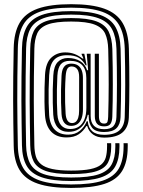

<svg xmlns="http://www.w3.org/2000/svg" viewBox="-20 -767 694 935"><path d="M326.7 148.2Q225.1 148.2 164.1 127.3Q103.1 106.4 75.5 61Q48 15.7 46.7 -57.9Q45.7 -114.2 44.9 -167.3Q44.1 -220.5 44 -276Q43.9 -331.4 44.5 -394Q45.1 -456.6 46.7 -531.5Q48 -608.3 75.5 -655.7Q103.1 -703.1 164.1 -724.9Q225.1 -746.6 326.7 -746.6Q426.8 -746.6 487.7 -724.8Q548.6 -703 576.9 -655.4Q605.2 -607.9 607.6 -530.7Q608.8 -482.1 609.4 -438.5Q609.9 -395 609.9 -354.4Q609.9 -313.9 609.3 -274.6Q608.6 -235.4 607.4 -195.1Q605.6 -147.3 576.6 -122.1Q547.6 -96.9 487.2 -96.9Q454.2 -96.9 433.2 -111.9Q412.2 -126.9 404.7 -153.1H400.3Q386.3 -128.7 363.4 -113.2Q340.6 -97.7 303.7 -97.7Q256.8 -97.7 230 -125.1Q203.2 -152.5 199.2 -205Q197.1 -237.2 196.6 -271.7Q196.1 -306.2 196.9 -339.6Q197.7 -373 199.2 -402.1Q202.5 -461.1 230 -486.4Q257.4 -511.8 297.7 -511.8Q321.7 -511.8 341.4 -504.6Q361.2 -497.5 381.3 -482.1H386.5L377.3 -502.6L377.3 -505.4H390.6L401.8 -449H396.6Q384.3 -473.3 363.5 -485.7Q342.8 -498.1 306.5 -498.1Q264.4 -498.1 243.4 -475.5Q222.3 -452.9 219.4 -400.8Q217.4 -365.7 216.8 -331.4Q216.2 -297.2 216.9 -265.7Q217.6 -234.2 219.4 -206.6Q222.9 -159.9 246.6 -135.6Q270.3 -111.3 312 -111.3Q346.2 -111.3 369.1 -130.3Q392.1 -149.3 402.3 -176.5H407.5Q409.7 -144.9 429.4 -127.7Q449.2 -110.5 487.2 -110.5Q538.1 -110.5 562 -132.5Q585.8 -154.4 587.3 -195.9Q588.5 -235.8 589.1 -274.7Q589.8 -313.7 589.8 -354Q589.8 -394.3 589.3 -437.8Q588.7 -481.3 587.5 -530Q585.3 -601 560.1 -644.9Q534.8 -688.8 478.6 -709.3Q422.3 -729.7 326.7 -729.7Q230.3 -729.7 173.9 -709.6Q117.4 -689.4 92.8 -645.6Q68.1 -601.8 66.8 -531Q65.2 -456.2 64.6 -393.8Q64 -331.4 64.1 -276Q64.2 -220.7 65 -167.7Q65.8 -114.6 66.8 -58.3Q68.1 8.9 92.8 50.8Q117.4 92.7 173.9 112Q230.3 131.3 326.7 131.3Q423.8 131.3 479.3 113Q534.8 94.6 558.1 54.5Q581.4 14.4 581.8 -51.1Q582 -55.1 582 -58.7Q582 -62.3 581.6 -69.5H601.8Q602.1 -62.4 602.1 -58.9Q602.1 -55.4 601.9 -51Q601.6 21.7 574.8 65.4Q548.1 109.2 487.9 128.7Q427.6 148.2 326.7 148.2ZM326.7 114.4Q235.4 114.4 183.5 96.5Q131.5 78.6 109.8 40.4Q88.1 2.2 86.9 -58.7Q85.9 -114.8 85.2 -167.7Q84.4 -220.7 84.2 -276Q84.1 -331.4 84.7 -393.7Q85.4 -456 86.9 -530.7Q88.1 -595.1 109.8 -635.2Q131.5 -675.3 183.5 -694.1Q235.4 -712.8 326.7 -712.8Q417.2 -712.8 469 -693.9Q520.7 -674.9 543 -634.4Q565.4 -593.8 567.3 -529.2Q568.6 -481.1 569.1 -437.9Q569.7 -394.8 569.7 -354.6Q569.6 -314.5 569 -275.5Q568.4 -236.6 567.1 -196.7Q566 -161.5 547.3 -142.9Q528.6 -124.2 487.2 -124.2Q444.3 -124.2 428.2 -145.3Q412.1 -166.3 412.1 -196.9L411.9 -208H407.2Q402.8 -187.3 391.8 -168.3Q380.8 -149.3 361.5 -137.2Q342.3 -125 313.1 -125Q280.1 -125 261.2 -146.2Q242.2 -167.5 239.3 -208.3Q237.7 -235.4 237 -266.5Q236.4 -297.7 236.9 -331.4Q237.5 -365 239.5 -399.6Q242 -445 261.2 -464.8Q280.4 -484.5 310.6 -484.5Q345.6 -484.5 370.4 -469.2Q395.2 -454 404.1 -425H409.2L402.5 -505.4H421.3L421.5 -202.1Q421.5 -137.9 487.2 -137.9Q519.1 -137.9 532.6 -153.2Q546 -168.5 547 -197.5Q548.3 -237 548.9 -275.7Q549.5 -314.3 549.5 -354.3Q549.6 -394.3 549 -437.3Q548.5 -480.3 547.2 -528.6Q545.4 -587.1 526 -624Q506.6 -661 459.3 -678.4Q412.1 -695.9 326.7 -695.9Q240.5 -695.9 193.2 -678.8Q145.8 -661.6 127 -625Q108.2 -588.5 107.1 -530.4Q105.5 -455.8 104.9 -393.5Q104.2 -331.3 104.4 -276.2Q104.5 -221.2 105.3 -168.2Q106.1 -115.2 107.1 -59.1Q108.2 -4.8 127 29.8Q145.8 64.4 193.2 81Q240.5 97.5 326.7 97.5Q413.5 97.5 459.9 82.1Q506.2 66.6 523.7 33.8Q541.3 1 541.6 -51.2Q541.7 -55.1 541.7 -58.7Q541.7 -62.3 541.4 -69.5H561.5Q561.8 -62.3 561.8 -58.7Q561.8 -55.1 561.7 -51.1Q561.4 7.8 540.9 44.2Q520.5 80.7 469.6 97.6Q418.7 114.4 326.7 114.4ZM326.7 80.6Q245.4 80.6 202.6 65.5Q159.7 50.3 143.9 19.2Q128.1 -11.9 127.2 -59.6Q126.2 -115.6 125.4 -168.4Q124.6 -221.2 124.5 -276.2Q124.4 -331.3 125 -393.3Q125.6 -455.4 127.2 -530Q128.1 -581.6 144 -614.5Q159.9 -647.5 202.7 -663.3Q245.6 -679 326.7 -679Q407.1 -679 449.8 -662.9Q492.5 -646.9 509 -613.5Q525.5 -580.1 527.1 -527.9Q528.3 -479.9 528.9 -437.1Q529.4 -394.3 529.4 -354.5Q529.4 -314.7 528.8 -276.2Q528.1 -237.6 526.9 -198.3Q526.1 -175.6 517.9 -163.6Q509.6 -151.6 487.2 -151.6Q463.4 -151.6 452.5 -164.4Q441.7 -177.2 441.7 -201.6L441.5 -505.4H461.6L461.8 -201.6Q461.8 -183.9 467.4 -174.5Q473.1 -165.2 487.2 -165.2Q500.2 -165.2 503.3 -173.9Q506.3 -182.6 506.8 -199.1Q508 -238.4 508.6 -276.8Q509.3 -315.1 509.3 -354.6Q509.3 -394.2 508.8 -436.8Q508.2 -479.5 507 -527.3Q505.8 -572.9 492.3 -602.8Q478.8 -632.7 440.5 -647.4Q402.3 -662.1 326.7 -662.1Q250.3 -662.1 212.2 -647.8Q174 -633.4 161.1 -603.9Q148.2 -574.5 147.3 -529.6Q145.7 -455.2 145.1 -393.2Q144.5 -331.3 144.6 -276.4Q144.7 -221.4 145.5 -168.7Q146.3 -116 147.3 -59.9Q147.8 -29.1 154.5 -5.9Q161.2 17.2 179.8 32.6Q198.4 48.1 233.8 55.9Q269.1 63.7 326.7 63.7Q385 63.7 419.7 56.5Q454.5 49.3 472 34.9Q489.5 20.5 495.3 -1Q501.1 -22.6 501.3 -51.3Q501.5 -55.2 501.5 -58.8Q501.5 -62.5 501.1 -69.5H521.3Q521.6 -62.5 521.6 -58.8Q521.6 -55.2 521.5 -51.2Q521.1 -5.9 506.6 23.3Q492.1 52.5 450.4 66.5Q408.7 80.6 326.7 80.6ZM321.5 -138.7Q346.7 -138.7 364.4 -150.6Q382 -162.5 391.3 -185.8Q400.7 -209 400.6 -243.1L400.4 -386.6Q400.4 -428 380.5 -449.4Q360.6 -470.8 320 -470.8Q290.6 -470.8 276.1 -454.1Q261.7 -437.4 259.4 -398.5Q257.6 -363.8 257.1 -330.4Q256.5 -296.9 257.2 -266.5Q257.8 -236 259.4 -209.9Q262 -174.9 277.8 -156.8Q293.7 -138.7 321.5 -138.7ZM326.5 -154Q305.5 -154 293.5 -168.6Q281.5 -183.2 279.6 -211.5Q277.9 -237.5 277.3 -267.5Q276.6 -297.5 277.2 -330.3Q277.7 -363.2 279.6 -397.3Q281.1 -423.7 288.6 -436.3Q296.1 -449 306.3 -453.1Q316.4 -457.1 325.6 -457.1Q346.9 -457.1 359.6 -448.4Q372.3 -439.6 378.1 -424Q383.8 -408.4 383.8 -387.8L383.9 -235.3Q383.9 -208.8 377.3 -190.7Q370.6 -172.5 357.8 -163.2Q345 -154 326.5 -154ZM330.7 -167.7Q341.7 -167.7 349.3 -174.2Q356.9 -180.8 361 -194.2Q365.2 -207.6 365.2 -227.7L365.4 -390.8Q365.6 -417.8 355.9 -430.6Q346.1 -443.4 328.5 -443.4Q314.8 -443.4 308.1 -432.4Q301.5 -421.4 299.7 -396.1Q297.5 -362.5 296.9 -330.2Q296.4 -297.9 297.1 -268.3Q297.9 -238.7 299.5 -213.3Q301.2 -190.7 309.1 -179.2Q317 -167.7 330.7 -167.7Z"/></svg>

Font: Big Shoulders Inline Display SC Thin
Style: Regular
Weight: 100
Designer: Patric King
Foundry: XO Type Co
Version: Version 2.002